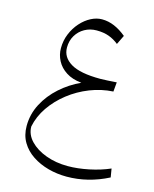

<svg xmlns="http://www.w3.org/2000/svg" viewBox="-133 -654 873 1090"><g transform="rotate(15 304.0 -108.5)"><path d="M308.1 -188Q253.9 -193.4 217.8 -216.8Q181.6 -240.2 163.6 -274.7Q145.5 -309.1 145.5 -347.7Q145.5 -393.1 161.9 -432.6Q178.2 -472.2 205.3 -502.4Q232.4 -532.7 264.9 -549.6Q297.4 -566.4 329.6 -566.4Q366.7 -566.4 402.3 -551.3Q438 -536.1 472.7 -507.3L446.3 -453.1Q419.9 -474.6 388.9 -486.1Q357.9 -497.6 315.9 -497.6Q277.8 -497.6 246.3 -480Q214.8 -462.4 196.3 -431.4Q177.7 -400.4 177.7 -360.4Q177.7 -303.2 232.7 -270.3Q287.6 -237.3 406.2 -237.3Q421.9 -237.3 448.2 -238.8Q474.6 -240.2 502 -242.2L497.1 -187Q427.2 -183.1 361.1 -157Q294.9 -130.9 240 -87.9Q185.1 -44.9 147.7 9.5Q110.4 64 98.1 125Q98.1 171.9 133.3 209Q168.5 246.1 227.1 267.6Q285.6 289.1 355.5 289.1Q413.6 289.1 479.5 275.4Q545.4 261.7 600.1 237.8L608.4 288.1Q490.2 348.6 364.7 348.6Q308.6 348.6 256.3 334.5Q204.1 320.3 162.4 292.7Q120.6 265.1 96.2 224.1Q71.8 183.1 71.8 128.9Q71.8 59.6 103.8 -1.5Q135.7 -62.5 189.5 -110.4Q243.2 -158.2 308.1 -188Z"/></g></svg>

Font: Pinar-FD Light
Style: Regular
Weight: 300
Designer: Amin Abedi
Version: Version 2.000